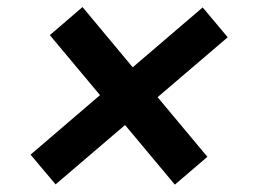

<svg xmlns="http://www.w3.org/2000/svg" viewBox="-20 -554 713 534"><path d="M466.3 -40.5 327.8 -206.3 134.6 -41.2 65 -123.9 258.2 -289.4 118.6 -456.3 209.5 -534.4 349.1 -366.8 543.7 -533.4 613.3 -450.3 418.3 -283.7 556.8 -117.9Z"/></svg>

Font: Inter P Semi Bold
Style: Italic
Weight: 600
Italic angle: 9.39999°
Designer: Rasmus Andersson
Foundry: rsms
Version: Version 3.018;git-588b23468